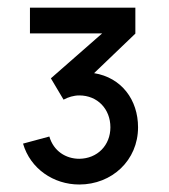

<svg xmlns="http://www.w3.org/2000/svg" viewBox="-20 -740 440 500"><path d="M186.5 -259.5C271.5 -259.5 339.5 -322.5 339.5 -408.5C339.5 -480 296.5 -538 225 -549.5L332.5 -652.5V-720H58V-653H246L112.5 -536L145.5 -480.5C157.5 -487 172 -491.5 186.5 -491.5C234 -491.5 267.5 -456 267.5 -408.5C267.5 -361.5 233.5 -327 186.5 -326.5C151.5 -326.5 119.5 -346.5 108.5 -384.5L40 -366C59 -300.5 119.5 -259.5 186.5 -259.5Z"/></svg>

Font: Eudonet SemiBold
Style: Regular
Weight: 600
Designer: Mikhail Sharanda
Foundry: Mikhail Sharanda
Version: Version 4.503;Glyphs 3.1.2 (3151)